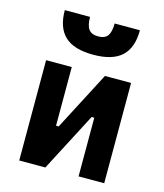

<svg xmlns="http://www.w3.org/2000/svg" viewBox="-116 -870 818 957"><g transform="rotate(15 293.0 -391.5)"><path d="M170.9 0V-214.8H219.7L377.4 -517.6H411.6V-302.7H366.2L208.5 0ZM73.7 0V-517.6H206.1V0ZM379.9 0V-517.6H512.2V0ZM292.8 -604.5Q192.9 -604.5 146 -648.7Q99.1 -692.9 99.1 -782.7H229.5Q229.5 -739.3 244.1 -719.2Q258.8 -699.2 293.1 -699.2Q328.1 -699.2 342.3 -719.5Q356.4 -739.7 356.4 -782.7H486.8Q486.8 -692.4 439.5 -648.4Q392.1 -604.5 292.8 -604.5Z"/></g></svg>

Font: Cascadia Mono
Style: Regular
Weight: 400
Monospace: yes
Designer: Aaron Bell
Foundry: Saja Typeworks
Version: Version 2102.003